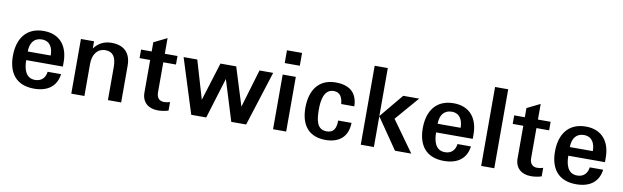

<svg xmlns="http://www.w3.org/2000/svg" viewBox="-45 -1219 5606 1729"><g transform="rotate(10 2758.0 -354.0)"><path d="M49 -244C49 -93 119 14 287 14C414 14 491 -47 505 -157H382C376 -105 344 -65 283 -65C196 -65 174 -146 174 -227H509V-268C509 -408 438 -513 285 -513C126 -513 49 -402 49 -244ZM174 -306C174 -383 210 -435 281 -435C360 -435 384 -370 384 -306Z M746 -294C746 -383 791 -439 861 -439C929 -439 961 -395 961 -303V0H1082V-336C1082 -451 1020 -514 905 -514C837 -514 784 -486 746 -434V-500H626V0H746Z M1273 -422V-124C1273 -36 1332 13 1418 13C1452 13 1485 8 1515 -2V-80C1498 -74 1480 -71 1461 -71C1416 -71 1393 -100 1393 -148V-422H1509V-500H1393V-643L1273 -584V-500H1176V-422Z M2259 -500 2155 -151 2046 -500H1902L1793 -150L1690 -500H1565L1723 0H1860L1974 -372L2089 0H2225L2384 -500Z M2591 0V-500H2471V0ZM2471 -605H2609V-722H2471Z M2724 -242C2724 -76 2805 13 2952 13C3082 13 3155 -57 3157 -179H3035C3035 -109 3014 -65 2949 -65C2861 -65 2846 -146 2846 -247C2846 -328 2860 -434 2951 -434C3011 -434 3031 -387 3036 -330H3156C3153 -458 3077 -513 2954 -513C2801 -513 2724 -404 2724 -242Z M3532 -283 3719 -500H3573L3393 -283V-722H3273V0H3393V-281L3586 0H3735Z M3797 -244C3797 -93 3867 14 4035 14C4162 14 4239 -47 4253 -157H4130C4124 -105 4092 -65 4031 -65C3944 -65 3922 -146 3922 -227H4257V-268C4257 -408 4186 -513 4033 -513C3874 -513 3797 -402 3797 -244ZM3922 -306C3922 -383 3958 -435 4029 -435C4108 -435 4132 -370 4132 -306Z M4374 0H4494V-722H4374Z M4685 -422V-124C4685 -36 4744 13 4830 13C4864 13 4897 8 4927 -2V-80C4910 -74 4892 -71 4873 -71C4828 -71 4805 -100 4805 -148V-422H4921V-500H4805V-643L4685 -584V-500H4588V-422Z M5006 -244C5006 -93 5076 14 5244 14C5371 14 5448 -47 5462 -157H5339C5333 -105 5301 -65 5240 -65C5153 -65 5131 -146 5131 -227H5466V-268C5466 -408 5395 -513 5242 -513C5083 -513 5006 -402 5006 -244ZM5131 -306C5131 -383 5167 -435 5238 -435C5317 -435 5341 -370 5341 -306Z"/></g></svg>

Font: Perun SemiBold
Style: Regular
Weight: 600
Foundry: Copyright (c) Stefan Peev, Context Ltd, 2016
Version: Version 1.089